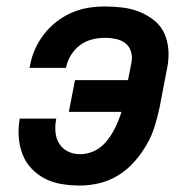

<svg xmlns="http://www.w3.org/2000/svg" viewBox="-20 -562 590 594"><path d="M228 12Q199 12 171 7.5Q143 3 119.5 -9Q96 -21 77.5 -40.5Q59 -60 49.5 -85Q40 -110 38 -138Q36 -166 41 -195H154Q150 -175 151.5 -154.5Q153 -134 163 -118Q173 -102 190 -93.5Q207 -85 228 -85Q243 -85 259 -90Q275 -95 288.5 -105Q302 -115 312.5 -128.5Q323 -142 331 -156.5Q339 -171 345 -186Q351 -201 356 -216H193L212 -314H376L387 -370Q390 -387 385 -403Q380 -419 367.5 -428.5Q355 -438 338.5 -441.5Q322 -445 305 -445Q285 -445 265 -440Q245 -435 228.5 -423Q212 -411 200.5 -393Q189 -375 185 -356L184 -352H71L73 -359Q77 -384 88 -409Q99 -434 116 -456Q133 -478 155 -495Q177 -512 202.5 -523Q228 -534 254 -538Q280 -542 305 -542Q333 -542 360.5 -538.5Q388 -535 412.5 -525Q437 -515 457.5 -498.5Q478 -482 488.5 -458.5Q499 -435 501 -407.5Q503 -380 497 -351L474 -231Q468 -202 459 -172.5Q450 -143 434 -115Q418 -87 396 -62Q374 -37 346.5 -20Q319 -3 288.5 4.5Q258 12 228 12Z"/></svg>

Font: Lode
Style: Bold Italic
Weight: 700
Italic angle: -11°
Monospace: yes
Designer: Belleve Invis
Foundry: Belleve Invis
Version: Version 29.2.0; ttfautohint (v1.8.3)